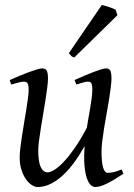

<svg xmlns="http://www.w3.org/2000/svg" viewBox="-20 -732 539 772"><path d="M476.1 -33.2Q436.5 -6.8 408.9 6.6Q381.3 20 362.8 20Q353.5 20 344.5 11.5Q335.4 2.9 328.9 -16.6Q322.3 -36.1 319.6 -67.6Q316.9 -99.1 320.3 -145Q300.3 -108.9 278.1 -78.6Q255.9 -48.3 231.9 -26.4Q208 -4.4 182.6 7.8Q157.2 20 130.9 20Q121.1 20 108.6 12.5Q96.2 4.9 85.2 -10.3Q74.2 -25.4 66.7 -47.9Q59.1 -70.3 59.1 -100.1Q59.1 -114.7 61.8 -137.2Q64.5 -159.7 68.4 -185.5Q72.3 -211.4 77.1 -239.3Q82 -267.1 85.9 -292.5Q89.8 -317.9 92.5 -338.4Q95.2 -358.9 95.2 -371.1Q95.2 -382.3 93.8 -388.9Q92.3 -395.5 89.6 -398.7Q86.9 -401.9 83.3 -402.8Q79.6 -403.8 75.2 -403.8Q70.8 -403.8 62.5 -402.1Q54.2 -400.4 45.9 -397.9Q36.1 -395.5 24.9 -392.1L19 -410.2Q39.6 -419.4 60.3 -428Q81.1 -436.5 98.6 -442.9Q116.2 -449.2 129.6 -453.1Q143.1 -457 148.9 -457Q163.1 -457 168 -447.8Q172.9 -438.5 172.9 -416Q172.9 -401.9 169.9 -378.9Q167 -356 162.6 -328.6Q158.2 -301.3 153.3 -272Q148.4 -242.7 144 -215.3Q139.6 -188 136.7 -165Q133.8 -142.1 133.8 -127.9Q133.8 -81.1 143.8 -60.1Q153.8 -39.1 171.9 -39.1Q181.6 -39.1 197.8 -48.6Q213.9 -58.1 234.4 -79.3Q254.9 -100.6 279.1 -134.8Q303.2 -168.9 329.1 -218.3Q332.5 -239.3 336.2 -260.5Q339.8 -281.7 343.3 -301.5Q346.7 -321.3 348.9 -339.1Q351.1 -356.9 351.1 -371.1Q351.1 -382.3 349.9 -388.9Q348.6 -395.5 346.2 -398.7Q343.8 -401.9 340.6 -402.8Q337.4 -403.8 333 -403.8Q328.6 -403.8 321 -402.1Q313.5 -400.4 305.7 -397.9Q296.9 -395.5 287.1 -392.1L279.8 -410.2Q300.3 -419.4 320.3 -428Q340.3 -436.5 357.2 -442.9Q374 -449.2 386.7 -453.1Q399.4 -457 405.8 -457Q419.4 -457 423.8 -447.8Q428.2 -438.5 428.2 -416Q428.2 -401.9 425.3 -379.2Q422.4 -356.4 418 -329.3Q413.6 -302.2 408.2 -272.7Q402.8 -243.2 398.4 -215.6Q394 -188 391.1 -164.1Q388.2 -140.1 388.2 -124Q388.2 -79.6 394.5 -58.3Q400.9 -37.1 413.1 -37.1Q425.8 -37.1 438.7 -40.3Q451.7 -43.5 469.2 -50.8ZM452.1 -670.9 278.8 -501Q271 -502.9 267.3 -506.3Q263.7 -509.8 256.8 -518.1L389.6 -712.4Q394.5 -710.9 402.1 -708.7Q409.7 -706.5 418 -703.9Q426.3 -701.2 433.6 -698.2Q440.9 -695.3 444.8 -692.9Z"/></svg>

Font: Gentium Plus APac
Style: Italic
Weight: 400
Italic angle: -8°
Designer: J. Victor Gaultney, Annie Olsen, Iska Routamaa, Becca Hirsbrunner
Foundry: SIL International
Version: Version 5.000